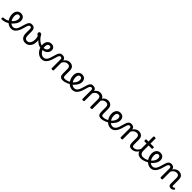

<svg xmlns="http://www.w3.org/2000/svg" viewBox="679 -3205 5700 5700"><g transform="rotate(45 3529.0 -355.5)"><path d="M-60 17Q-74 17 -81 5.5Q-88 -6 -86.5 -20.5Q-85 -35 -74 -46.5Q-63 -58 -41 -58Q5 -58 53.5 -76Q102 -94 146 -124Q190 -154 221 -189Q243 -214 258.5 -239.5Q274 -265 282 -292.5Q290 -320 290 -349Q290 -401 270 -420.5Q250 -440 216 -440Q202 -440 195.5 -452Q189 -464 189.5 -479.5Q190 -495 197.5 -507Q205 -519 219 -519Q276 -519 311.5 -496Q347 -473 363 -435.5Q379 -398 379 -355Q379 -321 366.5 -285Q354 -249 332 -214.5Q310 -180 281 -148Q238 -100 183 -62.5Q128 -25 66.5 -4Q5 17 -60 17Z M332 17Q286 17 243.5 0Q201 -17 165.5 -48Q130 -79 103.5 -121.5Q77 -164 62.5 -214.5Q48 -265 48 -321Q48 -364 60.5 -400.5Q73 -437 96 -463.5Q119 -490 150.5 -504.5Q182 -519 219 -519Q233 -519 239.5 -507Q246 -495 245.5 -479.5Q245 -464 237 -452Q229 -440 215 -440Q202 -440 190 -435Q178 -430 168 -420.5Q158 -411 151.5 -397Q145 -383 141 -364.5Q137 -346 137 -323Q137 -266 154 -218Q171 -170 199.5 -134.5Q228 -99 263 -79.5Q298 -60 334 -60Q375 -60 404 -78Q433 -96 453.5 -128.5Q474 -161 489.5 -205.5Q505 -250 519 -304Q534 -358 548.5 -398Q563 -438 581 -464Q599 -490 624 -502.5Q649 -515 685 -515Q699 -515 705.5 -503.5Q712 -492 711.5 -477.5Q711 -463 703.5 -451.5Q696 -440 682 -440Q668 -440 656.5 -433Q645 -426 635 -411Q625 -396 616 -371Q607 -346 598 -310Q583 -252 562.5 -194Q542 -136 511 -88Q480 -40 436.5 -11.5Q393 17 332 17Z M923 19Q883 19 849.5 5.5Q816 -8 791 -34.5Q766 -61 752 -101Q738 -141 738 -193V-369Q738 -411 726 -425.5Q714 -440 683 -440Q667 -440 658.5 -451.5Q650 -463 650 -477.5Q650 -492 658.5 -503.5Q667 -515 685 -515Q721 -515 747.5 -505Q774 -495 791 -474Q808 -453 816 -422Q824 -391 824 -349V-211Q824 -169 830.5 -140Q837 -111 850.5 -94Q864 -77 884.5 -69Q905 -61 933 -61Q954 -61 973.5 -69Q993 -77 1010 -92.5Q1027 -108 1040 -132.5Q1053 -157 1060.5 -189.5Q1068 -222 1068 -264Q1068 -296 1062.5 -328.5Q1057 -361 1049 -390Q1019 -406 1002 -422.5Q985 -439 985 -466Q985 -483 996.5 -501Q1008 -519 1038 -519Q1068 -519 1089 -494.5Q1110 -470 1123.5 -430Q1137 -390 1143.5 -344Q1150 -298 1150 -255Q1150 -213 1141.5 -172.5Q1133 -132 1115 -97.5Q1097 -63 1070 -37Q1043 -11 1006.5 4Q970 19 923 19Z M1344 -199Q1293 -207 1245 -236Q1197 -265 1152.5 -311Q1108 -357 1067 -415Q1055 -433 1063 -447Q1071 -461 1087 -463.5Q1103 -466 1114 -448Q1144 -403 1183 -364.5Q1222 -326 1267 -300.5Q1312 -275 1361 -268Q1374 -266 1379 -254.5Q1384 -243 1381.5 -229.5Q1379 -216 1369.5 -206.5Q1360 -197 1344 -199Z M1367 -270Q1417 -261 1453 -268Q1489 -275 1512 -293Q1535 -311 1545.5 -335Q1556 -359 1556 -384Q1556 -410 1540.5 -425Q1525 -440 1498 -440Q1484 -440 1477 -452Q1470 -464 1470.5 -479.5Q1471 -495 1479 -507Q1487 -519 1503 -519Q1539 -519 1565.5 -508Q1592 -497 1609.5 -479Q1627 -461 1635.5 -437.5Q1644 -414 1644 -388Q1644 -353 1629 -316.5Q1614 -280 1582 -250.5Q1550 -221 1498 -207Q1446 -193 1372 -203Z M1611 17Q1565 17 1522.5 0Q1480 -17 1444.5 -48Q1409 -79 1382.5 -121.5Q1356 -164 1341.5 -214.5Q1327 -265 1327 -321Q1327 -364 1339.5 -400.5Q1352 -437 1375 -463.5Q1398 -490 1429.5 -504.5Q1461 -519 1498 -519Q1512 -519 1518.5 -507Q1525 -495 1524.5 -479.5Q1524 -464 1516 -452Q1508 -440 1494 -440Q1481 -440 1469 -435Q1457 -430 1447 -420.5Q1437 -411 1430.5 -397Q1424 -383 1420 -364.5Q1416 -346 1416 -323Q1416 -266 1433 -218Q1450 -170 1478.5 -134.5Q1507 -99 1542 -79.5Q1577 -60 1613 -60Q1654 -60 1683 -78Q1712 -96 1732.5 -128.5Q1753 -161 1768.5 -205.5Q1784 -250 1798 -304Q1813 -358 1827.5 -398Q1842 -438 1860 -464Q1878 -490 1903 -502.5Q1928 -515 1964 -515Q1978 -515 1984.5 -503.5Q1991 -492 1990.5 -477.5Q1990 -463 1982.5 -451.5Q1975 -440 1961 -440Q1947 -440 1935.5 -433Q1924 -426 1914 -411Q1904 -396 1895 -371Q1886 -346 1877 -310Q1862 -252 1841.5 -194Q1821 -136 1790 -88Q1759 -40 1715.5 -11.5Q1672 17 1611 17Z M2494 17Q2460 17 2435 7.5Q2410 -2 2394 -21.5Q2378 -41 2370.5 -70.5Q2363 -100 2363 -140V-326Q2363 -361 2352.5 -386.5Q2342 -412 2320 -425.5Q2298 -439 2261 -439Q2240 -439 2217.5 -433Q2195 -427 2174.5 -413.5Q2154 -400 2135.5 -378Q2117 -356 2103 -324V-11Q2103 2 2092 8.5Q2081 15 2059 15Q2038 15 2027.5 8.5Q2017 2 2017 -11V-369Q2017 -411 2005 -425.5Q1993 -440 1962 -440Q1947 -440 1940 -451.5Q1933 -463 1933 -477.5Q1933 -492 1941 -503.5Q1949 -515 1964 -515Q1991 -515 2012.5 -509.5Q2034 -504 2050.5 -492.5Q2067 -481 2078 -463.5Q2089 -446 2095 -422L2097 -414Q2111 -438 2130 -457Q2149 -476 2171.5 -490Q2194 -504 2219.5 -511.5Q2245 -519 2273 -519Q2325 -519 2364.5 -500Q2404 -481 2426.5 -440.5Q2449 -400 2449 -334V-140Q2449 -95 2462.5 -76.5Q2476 -58 2513 -58Q2527 -58 2534 -46.5Q2541 -35 2539.5 -20.5Q2538 -6 2527 5.5Q2516 17 2494 17Z M2494 17Q2475 17 2468.5 5.5Q2462 -6 2466 -20.5Q2470 -35 2482 -46.5Q2494 -58 2513 -58Q2569 -58 2620.5 -77Q2672 -96 2709 -124Q2723 -133 2733 -128Q2743 -123 2748 -110.5Q2753 -98 2751.5 -84.5Q2750 -71 2739 -64Q2707 -41 2665.5 -22.5Q2624 -4 2580 6.5Q2536 17 2494 17Z M2713 -121Q2735 -136 2754.5 -153.5Q2774 -171 2790 -189Q2812 -214 2827.5 -239.5Q2843 -265 2851 -292.5Q2859 -320 2859 -349Q2859 -401 2839 -420.5Q2819 -440 2785 -440Q2771 -440 2764.5 -452Q2758 -464 2758.5 -479.5Q2759 -495 2766.5 -507Q2774 -519 2788 -519Q2845 -519 2880.5 -496Q2916 -473 2932 -435.5Q2948 -398 2948 -355Q2948 -321 2935.5 -285Q2923 -249 2901 -214.5Q2879 -180 2850 -148Q2829 -124 2805 -103Q2781 -82 2755 -64Z M2901 17Q2855 17 2812.5 0Q2770 -17 2734.5 -48Q2699 -79 2672.5 -121.5Q2646 -164 2631.5 -214.5Q2617 -265 2617 -321Q2617 -364 2629.5 -400.5Q2642 -437 2665 -463.5Q2688 -490 2719.5 -504.5Q2751 -519 2788 -519Q2802 -519 2808.5 -507Q2815 -495 2814.5 -479.5Q2814 -464 2806 -452Q2798 -440 2784 -440Q2771 -440 2759 -435Q2747 -430 2737 -420.5Q2727 -411 2720.5 -397Q2714 -383 2710 -364.5Q2706 -346 2706 -323Q2706 -266 2723 -218Q2740 -170 2768.5 -134.5Q2797 -99 2832 -79.5Q2867 -60 2903 -60Q2944 -60 2973 -78Q3002 -96 3022.5 -128.5Q3043 -161 3058.5 -205.5Q3074 -250 3088 -304Q3103 -358 3117.5 -398Q3132 -438 3150 -464Q3168 -490 3193 -502.5Q3218 -515 3254 -515Q3268 -515 3274.5 -503.5Q3281 -492 3280.5 -477.5Q3280 -463 3272.5 -451.5Q3265 -440 3251 -440Q3237 -440 3225.5 -433Q3214 -426 3204 -411Q3194 -396 3185 -371Q3176 -346 3167 -310Q3152 -252 3131.5 -194Q3111 -136 3080 -88Q3049 -40 3005.5 -11.5Q2962 17 2901 17Z M3349 15Q3328 15 3317.5 8.5Q3307 2 3307 -11V-369Q3307 -411 3295 -425.5Q3283 -440 3252 -440Q3236 -440 3227.5 -451.5Q3219 -463 3219 -477.5Q3219 -492 3227.5 -503.5Q3236 -515 3254 -515Q3283 -515 3305 -508.5Q3327 -502 3343 -490Q3359 -478 3369.5 -460.5Q3380 -443 3385 -422L3386 -418Q3402 -447 3422 -466Q3442 -485 3463.5 -497Q3485 -509 3507 -514Q3529 -519 3548 -519Q3599 -519 3639 -500Q3679 -481 3702.5 -440.5Q3726 -400 3726 -334V-11Q3726 2 3715 8.5Q3704 15 3682 15Q3660 15 3649.5 8.5Q3639 2 3639 -11V-326Q3639 -362 3629 -387.5Q3619 -413 3596.5 -426Q3574 -439 3536 -439Q3518 -439 3499 -433.5Q3480 -428 3460.5 -415Q3441 -402 3424 -381Q3407 -360 3393 -329V-11Q3393 2 3382 8.5Q3371 15 3349 15ZM4102 17Q4068 17 4043 7.5Q4018 -2 4002 -21.5Q3986 -41 3978.5 -70.5Q3971 -100 3971 -140V-326Q3971 -361 3961 -386.5Q3951 -412 3928.5 -425.5Q3906 -439 3869 -439Q3843 -439 3816.5 -430Q3790 -421 3766 -400.5Q3742 -380 3723.5 -345Q3705 -310 3694 -259H3668Q3668 -316 3683.5 -363.5Q3699 -411 3727.5 -446Q3756 -481 3795 -500Q3834 -519 3881 -519Q3932 -519 3971.5 -500Q4011 -481 4034 -440.5Q4057 -400 4057 -334V-140Q4057 -95 4070.5 -76.5Q4084 -58 4121 -58Q4135 -58 4141.5 -46.5Q4148 -35 4146.5 -20.5Q4145 -6 4134 5.5Q4123 17 4102 17Z M4102 17Q4083 17 4076.5 5.5Q4070 -6 4074 -20.5Q4078 -35 4090 -46.5Q4102 -58 4121 -58Q4177 -58 4228.5 -77Q4280 -96 4317 -124Q4331 -133 4341 -128Q4351 -123 4356 -110.5Q4361 -98 4359.5 -84.5Q4358 -71 4347 -64Q4315 -41 4273.5 -22.5Q4232 -4 4188 6.5Q4144 17 4102 17Z M4321 -121Q4343 -136 4362.5 -153.5Q4382 -171 4398 -189Q4420 -214 4435.5 -239.5Q4451 -265 4459 -292.5Q4467 -320 4467 -349Q4467 -401 4447 -420.5Q4427 -440 4393 -440Q4379 -440 4372.5 -452Q4366 -464 4366.5 -479.5Q4367 -495 4374.5 -507Q4382 -519 4396 -519Q4453 -519 4488.5 -496Q4524 -473 4540 -435.5Q4556 -398 4556 -355Q4556 -321 4543.5 -285Q4531 -249 4509 -214.5Q4487 -180 4458 -148Q4437 -124 4413 -103Q4389 -82 4363 -64Z M4509 17Q4463 17 4420.5 0Q4378 -17 4342.5 -48Q4307 -79 4280.5 -121.5Q4254 -164 4239.5 -214.5Q4225 -265 4225 -321Q4225 -364 4237.5 -400.5Q4250 -437 4273 -463.5Q4296 -490 4327.5 -504.5Q4359 -519 4396 -519Q4410 -519 4416.5 -507Q4423 -495 4422.5 -479.5Q4422 -464 4414 -452Q4406 -440 4392 -440Q4379 -440 4367 -435Q4355 -430 4345 -420.5Q4335 -411 4328.5 -397Q4322 -383 4318 -364.5Q4314 -346 4314 -323Q4314 -266 4331 -218Q4348 -170 4376.5 -134.5Q4405 -99 4440 -79.5Q4475 -60 4511 -60Q4552 -60 4581 -78Q4610 -96 4630.5 -128.5Q4651 -161 4666.5 -205.5Q4682 -250 4696 -304Q4711 -358 4725.5 -398Q4740 -438 4758 -464Q4776 -490 4801 -502.5Q4826 -515 4862 -515Q4876 -515 4882.5 -503.5Q4889 -492 4888.5 -477.5Q4888 -463 4880.5 -451.5Q4873 -440 4859 -440Q4845 -440 4833.5 -433Q4822 -426 4812 -411Q4802 -396 4793 -371Q4784 -346 4775 -310Q4760 -252 4739.5 -194Q4719 -136 4688 -88Q4657 -40 4613.5 -11.5Q4570 17 4509 17Z M5392 17Q5358 17 5333 7.5Q5308 -2 5292 -21.5Q5276 -41 5268.5 -70.5Q5261 -100 5261 -140V-326Q5261 -361 5250.5 -386.5Q5240 -412 5218 -425.5Q5196 -439 5159 -439Q5138 -439 5115.5 -433Q5093 -427 5072.5 -413.5Q5052 -400 5033.5 -378Q5015 -356 5001 -324V-11Q5001 2 4990 8.5Q4979 15 4957 15Q4936 15 4925.5 8.5Q4915 2 4915 -11V-369Q4915 -411 4903 -425.5Q4891 -440 4860 -440Q4845 -440 4838 -451.5Q4831 -463 4831 -477.5Q4831 -492 4839 -503.5Q4847 -515 4862 -515Q4889 -515 4910.5 -509.5Q4932 -504 4948.5 -492.5Q4965 -481 4976 -463.5Q4987 -446 4993 -422L4995 -414Q5009 -438 5028 -457Q5047 -476 5069.5 -490Q5092 -504 5117.5 -511.5Q5143 -519 5171 -519Q5223 -519 5262.5 -500Q5302 -481 5324.5 -440.5Q5347 -400 5347 -334V-140Q5347 -95 5360.5 -76.5Q5374 -58 5411 -58Q5425 -58 5432 -46.5Q5439 -35 5437.5 -20.5Q5436 -6 5425 5.5Q5414 17 5392 17Z M5392 17Q5378 17 5371.5 5.5Q5365 -6 5366.5 -20.5Q5368 -35 5379 -46.5Q5390 -58 5411 -58Q5445 -58 5473.5 -70Q5502 -82 5525 -103Q5548 -124 5566.5 -153Q5585 -182 5598 -216Q5604 -231 5616 -229.5Q5628 -228 5636.5 -219Q5645 -210 5642 -199Q5626 -148 5602 -108Q5578 -68 5546.5 -40Q5515 -12 5476.5 2.5Q5438 17 5392 17Z M5780 17Q5732 17 5696 3Q5660 -11 5635.5 -39Q5611 -67 5598.5 -108Q5586 -149 5586 -203V-420H5508Q5493 -420 5487 -429Q5481 -438 5481 -460Q5481 -483 5487 -491.5Q5493 -500 5508 -500H5586V-704Q5586 -717 5596.5 -723.5Q5607 -730 5628 -730Q5650 -730 5661 -723.5Q5672 -717 5672 -704V-500H5798Q5813 -500 5819.5 -491.5Q5826 -483 5826 -460Q5826 -438 5819.5 -429Q5813 -420 5798 -420H5672V-203Q5672 -167 5680 -140Q5688 -113 5704 -95Q5720 -77 5743.5 -67.5Q5767 -58 5798 -58Q5812 -58 5819 -46.5Q5826 -35 5824.5 -20.5Q5823 -6 5812 5.5Q5801 17 5780 17Z M5780 17Q5761 17 5754.5 5.5Q5748 -6 5752 -20.5Q5756 -35 5768 -46.5Q5780 -58 5799 -58Q5855 -58 5906.5 -77Q5958 -96 5995 -124Q6009 -133 6019 -128Q6029 -123 6034 -110.5Q6039 -98 6037.5 -84.5Q6036 -71 6025 -64Q5993 -41 5951.5 -22.5Q5910 -4 5866 6.5Q5822 17 5780 17Z M5999 -121Q6021 -136 6040.5 -153.5Q6060 -171 6076 -189Q6098 -214 6113.5 -239.5Q6129 -265 6137 -292.5Q6145 -320 6145 -349Q6145 -401 6125 -420.5Q6105 -440 6071 -440Q6057 -440 6050.5 -452Q6044 -464 6044.5 -479.5Q6045 -495 6052.5 -507Q6060 -519 6074 -519Q6131 -519 6166.5 -496Q6202 -473 6218 -435.5Q6234 -398 6234 -355Q6234 -321 6221.5 -285Q6209 -249 6187 -214.5Q6165 -180 6136 -148Q6115 -124 6091 -103Q6067 -82 6041 -64Z M6187 17Q6141 17 6098.5 0Q6056 -17 6020.5 -48Q5985 -79 5958.5 -121.5Q5932 -164 5917.5 -214.5Q5903 -265 5903 -321Q5903 -364 5915.5 -400.5Q5928 -437 5951 -463.5Q5974 -490 6005.5 -504.5Q6037 -519 6074 -519Q6088 -519 6094.5 -507Q6101 -495 6100.5 -479.5Q6100 -464 6092 -452Q6084 -440 6070 -440Q6057 -440 6045 -435Q6033 -430 6023 -420.5Q6013 -411 6006.5 -397Q6000 -383 5996 -364.5Q5992 -346 5992 -323Q5992 -266 6009 -218Q6026 -170 6054.5 -134.5Q6083 -99 6118 -79.5Q6153 -60 6189 -60Q6230 -60 6259 -78Q6288 -96 6308.5 -128.5Q6329 -161 6344.5 -205.5Q6360 -250 6374 -304Q6389 -358 6403.5 -398Q6418 -438 6436 -464Q6454 -490 6479 -502.5Q6504 -515 6540 -515Q6554 -515 6560.5 -503.5Q6567 -492 6566.5 -477.5Q6566 -463 6558.5 -451.5Q6551 -440 6537 -440Q6523 -440 6511.5 -433Q6500 -426 6490 -411Q6480 -396 6471 -371Q6462 -346 6453 -310Q6438 -252 6417.5 -194Q6397 -136 6366 -88Q6335 -40 6291.5 -11.5Q6248 17 6187 17Z M6635 15Q6614 15 6603.5 8.5Q6593 2 6593 -11V-369Q6593 -411 6581 -425.5Q6569 -440 6538 -440Q6523 -440 6516 -451.5Q6509 -463 6509 -477.5Q6509 -492 6517 -503.5Q6525 -515 6540 -515Q6567 -515 6588.5 -509.5Q6610 -504 6626.5 -492.5Q6643 -481 6654 -463.5Q6665 -446 6671 -422L6673 -414Q6687 -438 6706 -457Q6725 -476 6747.5 -490Q6770 -504 6795.5 -511.5Q6821 -519 6849 -519Q6901 -519 6940.5 -500Q6980 -481 7002.5 -440.5Q7025 -400 7025 -334V-96Q7025 -83 7029 -74.5Q7033 -66 7040.5 -62Q7048 -58 7057 -58Q7066 -58 7073.5 -61Q7081 -64 7088 -69.5Q7095 -75 7102 -80Q7110 -86 7120 -82Q7130 -78 7137 -70Q7145 -60 7145.5 -50Q7146 -40 7140 -31Q7129 -16 7112.5 -5Q7096 6 7077 11.5Q7058 17 7038 17Q7012 17 6993 10Q6974 3 6962 -10Q6950 -23 6944.5 -42.5Q6939 -62 6939 -86V-326Q6939 -361 6928.5 -386.5Q6918 -412 6896 -425.5Q6874 -439 6837 -439Q6816 -439 6793.5 -433Q6771 -427 6750.5 -413.5Q6730 -400 6711.5 -378Q6693 -356 6679 -324V-11Q6679 2 6668 8.5Q6657 15 6635 15Z"/></g></svg>

Font: Playwrite FR Trad
Style: Regular
Weight: 400
Designer: Veronika Burian, José Scaglione
Foundry: TypeTogether
Version: Version 1.000